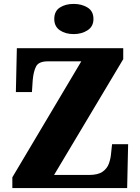

<svg xmlns="http://www.w3.org/2000/svg" viewBox="-20 -960 717 980"><path d="M43 0V-55L395 -647H225Q178 -647 164.5 -621.5Q151 -596 147 -551L143 -490H61L66 -714H609V-658L256 -67H434Q480 -67 503.5 -83.5Q527 -100 536 -125.5Q545 -151 547 -177L552 -224H634L629 0ZM356 -786Q314 -786 285.5 -805.5Q257 -825 257 -863Q257 -903 285.5 -921.5Q314 -940 356 -940Q397 -940 427 -921.5Q457 -903 457 -863Q457 -825 427 -805.5Q397 -786 356 -786Z"/></svg>

Font: Noto Serif Armenian SemiCondensed Black
Style: Regular
Weight: 900
Width: 4
Designer: Monotype Design Team
Foundry: Monotype Imaging Inc.
Version: Version 2.008; ttfautohint (v1.8.4.7-5d5b)